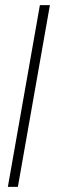

<svg xmlns="http://www.w3.org/2000/svg" viewBox="-20 -718 225 748"><path d="M49.6 10 174.4 -698H135.4L10.6 10Z"/></svg>

Font: Linux Biolinum O 
Style: Bold Italic
Weight: 700
Designer: Philipp H. Poll
Foundry: Philipp H. Poll
Version: Version 1.3.2